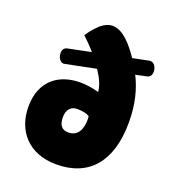

<svg xmlns="http://www.w3.org/2000/svg" viewBox="-131 -811 837 923"><g transform="rotate(20 287.0 -349.5)"><path d="M288 -489C311 -454 328 -421 331 -386C298 -395 266 -400 236 -400C132 -400 40 -344 40 -205C40 -84 117 10 260 10C427 10 520 -98 520 -299C520 -391 501 -464 470 -525L527 -537C542 -540 549 -553 549 -569C549 -589 537 -612 517 -612H513L429 -595C389 -653 342 -709 288 -709C257 -709 230 -687 209 -664C197 -651 186 -637 175 -620C191 -605 214 -583 237 -556L120 -532C104 -529 97 -516 97 -500C97 -480 109 -457 129 -457C132 -457 131 -458 134 -458ZM213 -215C213 -250 231 -275 264 -275C293 -275 315 -270 328 -261C329 -254 329 -249 329 -242C329 -198 313 -154 262 -154C229 -154 213 -174 213 -215Z"/></g></svg>

Font: Lilita 2
Style: Regular
Weight: 400
Designer: Juan Montoreano
Foundry: Juan Montoreano
Version: Version 2.001